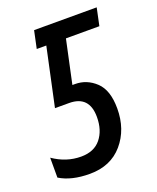

<svg xmlns="http://www.w3.org/2000/svg" viewBox="-131 -603 556 680"><g transform="rotate(-20 147.0 -263.0)"><path d="M91 10Q170 10 215.5 -43Q261 -96 261 -175Q261 -244 227.5 -275.5Q194 -307 150 -307H140L175 -470H301L315 -536H79L65 -470H101L54 -251H107Q183 -251 183 -171Q183 -121 157.5 -89.5Q132 -58 83 -58Q27 -58 -22 -92V-17Q22 10 91 10Z"/></g></svg>

Font: Noto Sans UI Condensed
Style: Italic
Weight: 400
Width: 3
Italic angle: -12°
Designer: Monotype Design Team
Foundry: Monotype Imaging Inc.
Version: Version 1.901